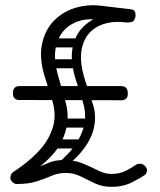

<svg xmlns="http://www.w3.org/2000/svg" viewBox="-20 -715 619 745"><path d="M476 -352Q476 -326 450 -326L56 -327Q30 -327 30 -353Q30 -381 56 -381H450Q476 -381 476 -352ZM173 -30 152 -43Q205 -77 245 -119.5Q285 -162 302 -213Q319 -264 301 -321L276 -400Q252 -473 261 -525.5Q270 -578 302.5 -610.5Q335 -643 382.5 -655.5Q430 -668 484 -662L467 -628Q404 -636 359 -612Q314 -588 299.5 -535.5Q285 -483 310 -404L340 -312Q355 -268 344.5 -219.5Q334 -171 293 -122.5Q252 -74 173 -30ZM53 -15 32 -48Q85 -82 126 -124Q167 -166 184 -217.5Q201 -269 181 -331L156 -410Q132 -483 142 -538.5Q152 -594 185.5 -630.5Q219 -667 267.5 -683Q316 -699 370 -693L487 -679Q501 -678 504.5 -667Q508 -656 504 -645Q500 -632 490.5 -629.5Q481 -627 467 -628L353 -639Q301 -645 259 -621.5Q217 -598 200.5 -547Q184 -496 206 -419L234 -321Q257 -242 218 -164Q179 -86 53 -15ZM546 -67Q552 -59 550 -50Q548 -41 543 -37Q528 -26 493 -8Q458 10 413 10Q377 10 348.5 -3.5Q320 -17 293 -30.5Q266 -44 236 -44Q206 -44 180.5 -33Q155 -22 123.5 -11.5Q92 -1 45 -1Q34 -1 25.5 -11.5Q17 -22 22 -35Q28 -52 47 -52Q89 -52 117 -62.5Q145 -73 169.5 -83.5Q194 -94 225 -94Q270 -94 302 -80.5Q334 -67 360.5 -53.5Q387 -40 413 -40Q445 -40 470.5 -53.5Q496 -67 505 -74Q513 -80 525 -79.5Q537 -79 546 -67ZM197 -139Q179 -139 179 -156Q179 -162 182.5 -168Q186 -174 196 -174H290Q308 -174 308 -157Q308 -150 304 -144.5Q300 -139 291 -139ZM216 -220Q198 -220 198 -237Q198 -243 201.5 -249Q205 -255 215 -255H309Q327 -255 327 -238Q327 -231 323 -225.5Q319 -220 310 -220ZM177 -450Q159 -450 159 -467Q159 -473 162.5 -479Q166 -485 176 -485H270Q288 -485 288 -468Q288 -461 284 -455.5Q280 -450 271 -450ZM183 -531Q165 -531 165 -548Q165 -554 168.5 -560Q172 -566 182 -566H276Q294 -566 294 -549Q294 -542 290 -536.5Q286 -531 277 -531Z"/></svg>

Font: Nsibidi Libre Uzo
Style: Regular
Weight: 400
Designer: Oluwaseun Badejo
Version: Version 1.021